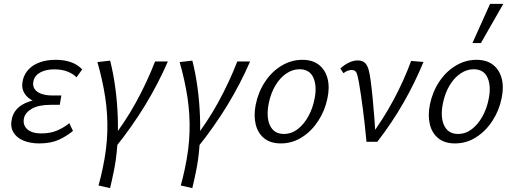

<svg xmlns="http://www.w3.org/2000/svg" viewBox="-20 -731 2647 990"><path d="M182 8.5Q135.4 8.5 99.9 -6.5Q64.5 -21.5 48 -50.7Q31.6 -79.9 41.8 -121.4Q54.5 -172.4 107.6 -197.9Q160.7 -223.5 241.9 -223.5L238.7 -193.8Q191.6 -193.8 156 -208.9Q120.5 -224 104.5 -252.5Q88.5 -281.1 98.3 -320.2Q106.4 -351.5 128.6 -374.4Q150.8 -397.4 186.2 -410Q221.5 -422.6 267.1 -422.6Q312.7 -422.6 347 -410Q381.2 -397.3 403.9 -373.1L374.5 -332.3Q357.9 -349.9 328.9 -361.6Q299.9 -373.4 259.9 -373.4Q216.4 -373.4 187.6 -357.5Q158.8 -341.5 152.5 -312.8Q147.1 -289 158.5 -272.2Q170 -255.4 194 -247Q217.9 -238.7 249.9 -238.7H296.3L288.2 -190.5H241.8Q179.7 -190.5 145.1 -170.9Q110.5 -151.3 103.6 -121.7Q96.4 -86.5 120.5 -64.8Q144.5 -43 192.5 -43Q239.7 -43 275.2 -58.3Q310.6 -73.6 337.3 -95.8L356.3 -55.9Q321.9 -27.6 281.5 -9.6Q241.1 8.5 182 8.5Z M572.9 31.9 543.9 3.4Q622.8 -97.3 680.4 -202Q738 -306.8 779.6 -414.2H845.6Q796 -299.4 728 -187.8Q659.9 -76.2 572.9 31.9ZM547.5 239 488 225.4Q494 203.4 499.3 182.4Q504.5 161.4 508.5 141.8Q530.9 38.5 533.4 -52Q535.8 -142.5 522.4 -230Q509 -317.6 482.3 -410.9L547.8 -418.4Q564.4 -353.6 574.3 -280.3Q584.3 -206.9 587.1 -131Q590 -55.1 584.8 18.7Q579.6 92.5 565.5 158.5Q560.9 180.8 556.5 200.5Q552 220.2 547.5 239Z M996.9 31.9 967.9 3.4Q1046.8 -97.3 1104.4 -202Q1162 -306.8 1203.6 -414.2H1269.6Q1220 -299.4 1152 -187.8Q1083.9 -76.2 996.9 31.9ZM971.5 239 912 225.4Q918 203.4 923.3 182.4Q928.5 161.4 932.5 141.8Q954.9 38.5 957.4 -52Q959.8 -142.5 946.4 -230Q933 -317.6 906.3 -410.9L971.8 -418.4Q988.4 -353.6 998.3 -280.3Q1008.3 -206.9 1011.1 -131Q1014 -55.1 1008.8 18.7Q1003.6 92.5 989.5 158.5Q984.9 180.8 980.5 200.5Q976 220.2 971.5 239Z M1427.9 8.5Q1374.9 8.5 1342.2 -17.9Q1309.5 -44.3 1298.4 -89.9Q1287.3 -135.5 1298.7 -192.4Q1312.2 -257.8 1347.1 -310.1Q1382 -362.5 1432.1 -392.5Q1482.3 -422.6 1539 -422.6Q1590.8 -422.6 1623.9 -397.1Q1656.9 -371.5 1668.8 -326.7Q1680.7 -281.9 1668.2 -223.3Q1655.2 -160.2 1620.7 -107.4Q1586.3 -54.6 1536.6 -23.1Q1487 8.5 1427.9 8.5ZM1443.5 -40.3Q1482.8 -40.3 1515 -65.1Q1547.1 -89.9 1569.7 -130.9Q1592.3 -171.9 1601.5 -219.5Q1615.3 -285.3 1596.2 -329.6Q1577.1 -373.9 1524.4 -373.9Q1488.6 -373.9 1456.2 -351.9Q1423.8 -329.9 1400 -290.2Q1376.2 -250.5 1365.4 -196.7Q1351.7 -125.5 1372.7 -82.9Q1393.7 -40.3 1443.5 -40.3Z M1869.6 0Q1866.2 -38 1861.7 -79.8Q1857.2 -121.5 1851.9 -162.5Q1846.6 -203.5 1841.2 -240Q1835.7 -276.6 1830.9 -304.8Q1824.2 -342.6 1817.9 -356.4Q1811.5 -370.1 1792.5 -370.1Q1782.5 -370.1 1771.5 -365.7Q1760.4 -361.3 1751.1 -353.5L1734.8 -377.4Q1755.5 -397.1 1779 -408.2Q1802.4 -419.4 1824 -419.4Q1849 -419.4 1862 -406.6Q1874.9 -393.9 1881.1 -370Q1887.3 -346.1 1891.6 -312.8Q1897.9 -263.9 1902.5 -214.5Q1907 -165.1 1910.8 -115.7Q1914.5 -66.3 1916.3 -17.4L1885.9 -22.3Q1956.8 -117.5 2009.6 -216.5Q2062.5 -315.4 2100 -416.9L2163.5 -411.5Q2119.9 -305.2 2061.1 -202.3Q2002.4 -99.5 1925.6 0Z M2325.9 8.5Q2272.9 8.5 2240.2 -17.9Q2207.5 -44.3 2196.4 -89.9Q2185.3 -135.5 2196.7 -192.4Q2210.2 -257.8 2245.1 -310.1Q2280 -362.5 2330.1 -392.5Q2380.3 -422.6 2437 -422.6Q2488.8 -422.6 2521.9 -397.1Q2554.9 -371.5 2566.8 -326.7Q2578.7 -281.9 2566.2 -223.3Q2553.2 -160.2 2518.7 -107.4Q2484.3 -54.6 2434.6 -23.1Q2385 8.5 2325.9 8.5ZM2341.5 -40.3Q2380.8 -40.3 2413 -65.1Q2445.1 -89.9 2467.7 -130.9Q2490.3 -171.9 2499.5 -219.5Q2513.3 -285.3 2494.2 -329.6Q2475.1 -373.9 2422.4 -373.9Q2386.6 -373.9 2354.2 -351.9Q2321.8 -329.9 2298 -290.2Q2274.2 -250.5 2263.4 -196.7Q2249.7 -125.5 2270.7 -82.9Q2291.7 -40.3 2341.5 -40.3ZM2416 -509.1 2506.9 -711H2575.1L2459.7 -509.1Z"/></svg>

Font: Ysabeau
Style: Bold Italic
Weight: 700
Italic angle: -12°
Designer: Christian Thalmann (Catharsis Fonts)
Version: Version 2.002